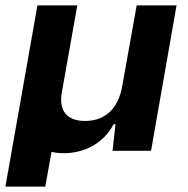

<svg xmlns="http://www.w3.org/2000/svg" viewBox="-20 -556 695 708"><path d="M0 132H147L170 4C183 7 198 9 214 9C290 9 361 -26 399 -98H406L395 0H537L631 -536H484L431 -240C418 -162 373 -110 294 -110C227 -110 196 -147 208 -215L265 -536H118Z"/></svg>

Font: Mona Sans
Style: Bold Italic
Weight: 700
Italic angle: -11.7°
Designer: Deni Anggara
Foundry: GitHub
Version: Version 2.000;Glyphs 3.2.3 (3260)